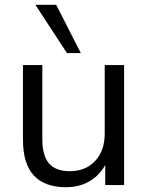

<svg xmlns="http://www.w3.org/2000/svg" viewBox="-20 -774 617 803"><path d="M256 9Q167 9 121.5 -40Q76 -89 76 -190V-502H157V-192Q157 -123 185 -90.5Q213 -58 272 -58Q338 -58 378 -101Q418 -144 418 -216V-502H499V0H420V-113H433Q412 -55 365.5 -23Q319 9 256 9ZM260 -552 128 -754H215L318 -552Z"/></svg>

Font: Mulish ExtraLight
Style: Regular
Weight: 400
Version: Version 3.603